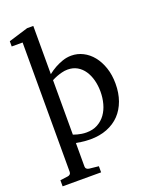

<svg xmlns="http://www.w3.org/2000/svg" viewBox="-172 -829 903 1140"><g transform="rotate(-20 279.5 -259.5)"><path d="M424.8 -233.9Q424.8 -272.5 415.8 -306.9Q406.7 -341.3 389.2 -367.4Q371.6 -393.6 345.5 -408.7Q319.3 -423.8 285.2 -423.8Q266.1 -423.8 247.8 -418.9Q229.5 -414.1 215.3 -408.7Q198.7 -402.3 183.1 -394V-49.8Q194.8 -45.4 208 -42Q219.2 -39.1 233.9 -36.6Q248.5 -34.2 264.2 -34.2Q305.2 -34.2 335.4 -50.8Q365.7 -67.4 385.5 -95Q405.3 -122.6 415 -158.7Q424.8 -194.8 424.8 -233.9ZM524.9 -248Q524.9 -189 507.6 -140.9Q490.2 -92.8 457.8 -58.8Q425.3 -24.9 378.2 -6.3Q331.1 12.2 272 12.2Q258.3 12.2 242.7 11Q227.1 9.8 213.9 7.8Q198.2 5.9 183.1 2.9V151.9Q183.1 161.1 189.5 166.5Q195.8 171.9 205.1 172.9L264.2 179.2V217.8H21V179.2L68.8 172.9Q78.1 171.9 84 166.5Q89.8 161.1 89.8 151.9V-666H21V-699.2L144 -736.8H183.1V-432.1Q204.6 -449.2 229 -462.9Q250 -474.6 277.3 -484.4Q304.7 -494.1 334 -494.1Q372.6 -494.1 407.2 -476.6Q441.9 -459 468 -426.8Q494.1 -394.5 509.5 -349.1Q524.9 -303.7 524.9 -248Z"/></g></svg>

Font: BabelStone Ogham Lithic
Style: Regular
Weight: 400
Designer: Andrew West
Foundry: BabelStone
Version: Version 1.02 March 14, 2022